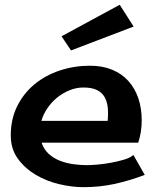

<svg xmlns="http://www.w3.org/2000/svg" viewBox="-20 -774 660 809"><path d="M331.1 14.6Q283.2 14.6 229.5 2Q175.8 -10.7 130.4 -37.6Q85 -64.5 55.2 -105.5Q25.4 -146.5 25.4 -203.1Q25.4 -272.5 52.7 -327.1Q80.1 -381.8 126 -419.4Q171.9 -457 232.4 -477.1Q293 -497.1 359.4 -497.1Q412.1 -497.1 453.1 -480Q494.1 -462.9 521.5 -432.1Q548.8 -401.4 563 -359.4Q577.1 -317.4 577.1 -266.6Q577.1 -217.8 562.5 -172.9H155.3Q165 -143.6 186 -125Q207 -106.4 233.9 -96.2Q260.7 -85.9 290.5 -82Q320.3 -78.1 346.7 -78.1Q363.3 -78.1 391.1 -80.6Q418.9 -83 448.2 -88.4Q477.5 -93.8 503.4 -101.6Q529.3 -109.4 542 -121.1L589.8 -37.1Q525.4 -12.7 462.9 1Q400.4 14.6 331.1 14.6ZM331.1 -405.3Q301.8 -405.3 272.9 -393.6Q244.1 -381.8 220.7 -362.8Q197.3 -343.8 179.7 -317.9Q162.1 -292 154.3 -264.6H433.6Q436.5 -293.9 434.1 -319.8Q431.6 -345.7 420.9 -364.7Q410.2 -383.8 388.7 -394.5Q367.2 -405.3 331.1 -405.3ZM484.4 -753.9 543 -662.1 279.3 -561.5 239.3 -621.1Z"/></svg>

Font: Cherry Cream Soda
Style: Regular
Weight: 400
Designer: Font Diner, Inc
Foundry: Font Diner, Inc
Version: Version 1.001